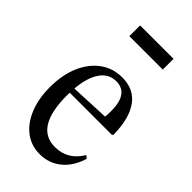

<svg xmlns="http://www.w3.org/2000/svg" viewBox="-240 -845 928 928"><g transform="rotate(45 224.0 -381.0)"><path d="M230 10.5Q172 10.5 128.2 -22.8Q84.5 -56 60.2 -115.8Q36 -175.5 36 -254Q36 -337.5 63 -400.5Q90 -463.5 138.5 -499Q187 -534.5 251 -534.5Q330.5 -534.5 372.5 -477Q414.5 -419.5 416.5 -308.5L411 -302.5H123Q122.5 -293 122.5 -283.5Q122.5 -66 257.5 -66Q345.5 -66 392.5 -146L407 -134.5Q386 -65.5 339.5 -27.5Q293 10.5 230 10.5ZM243 -501Q192.5 -501 162 -457.2Q131.5 -413.5 124.5 -332.5L325 -341.5Q327.5 -354 327.5 -381Q327.5 -501 243 -501ZM133.5 -699.5V-773H362V-699.5Z"/></g></svg>

Font: Libre Caslon Condensed
Style: Regular
Weight: 400
Designer: Pablo Impallari, Rodrigo Fuenzalida, Katja Schimmel, Ertekin Erdin
Foundry: Pablo Impallari, Rodrigo Fuenzalida
Version: Version 2.000; ttfautohint (v1.8.4.7-5d5b);gftools[0.9.33]